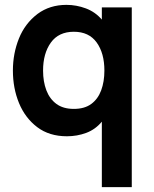

<svg xmlns="http://www.w3.org/2000/svg" viewBox="-20 -550 634 789"><path d="M521.5 219H398.5V-50Q372 -18 334.5 -4Q297 10 255 10Q182.5 10 133 -27.5Q83.5 -65 58.2 -126.2Q33 -187.5 33 -260Q33 -330 57.8 -391.8Q82.5 -453.5 134.5 -493Q184.5 -530 253 -530Q294 -530 332.8 -515.5Q371.5 -501 398.5 -469.5V-519.5H521.5ZM283.5 -102.5Q327.5 -102.5 355 -122.8Q382.5 -143 395.8 -178.8Q409 -214.5 409 -260Q409 -331.5 377.2 -375.5Q345.5 -419.5 283.5 -419.5Q221 -419.5 189 -375Q157 -330.5 157 -260Q157 -214.5 170.5 -179Q184 -143.5 211.8 -123Q239.5 -102.5 283.5 -102.5Z"/></svg>

Font: Acari Sans
Style: Bold
Weight: 700
Designer: Alfredo Marco Pradil and Stefan Peev (font) & Cristiano Sobral (main changes)
Foundry: Alfredo Marco Pradil and Stefan Peev (font) & Cristiano Sobral (main changes)
Version: Version 1.063; ttfautohint (v1.8.3)